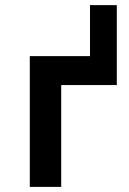

<svg xmlns="http://www.w3.org/2000/svg" viewBox="-20 -732 506 752"><path d="M219.7 -398.9V0H96.7V-512.2H332.5V-711.9H437.5V-398.9Z"/></svg>

Font: Cadman
Style: Bold
Weight: 700
Designer: Paul James MIller
Foundry: High-Logic / Made with FontCreator
Version: Version 2.114;March 28, 2021;FontCreator 13.0.0.2683 64-bit